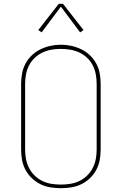

<svg xmlns="http://www.w3.org/2000/svg" viewBox="-20 -981 640 1009"><path d="M300 8Q272 8 244.5 3.5Q217 -1 192.5 -13Q168 -25 147.5 -44.5Q127 -64 114 -88.5Q101 -113 96 -140Q91 -167 91 -195V-540Q91 -568 96 -595Q101 -622 114 -646.5Q127 -671 147.5 -690.5Q168 -710 193 -722Q218 -734 245 -740Q272 -746 300 -746Q328 -746 355 -740Q382 -734 407 -722Q432 -710 452.5 -690.5Q473 -671 486 -646.5Q499 -622 504 -595Q509 -568 509 -540V-195Q509 -167 504 -140Q499 -113 486 -88.5Q473 -64 452.5 -44.5Q432 -25 407.5 -13Q383 -1 355.5 3.5Q328 8 300 8ZM300 -11Q325 -11 350 -15Q375 -19 397.5 -30Q420 -41 438 -58.5Q456 -76 467.5 -98.5Q479 -121 483.5 -145.5Q488 -170 488 -195V-540Q488 -565 483.5 -590Q479 -615 467.5 -637.5Q456 -660 437.5 -677.5Q419 -695 396 -705.5Q373 -716 348 -720Q323 -724 298 -724Q273 -724 248.5 -719.5Q224 -715 201.5 -704Q179 -693 161 -675.5Q143 -658 132 -636Q121 -614 116.5 -589.5Q112 -565 112 -540V-195Q112 -170 116.5 -145.5Q121 -121 132.5 -98.5Q144 -76 162 -58.5Q180 -41 202.5 -30Q225 -19 250 -15Q275 -11 300 -11ZM199 -811 181 -823 289 -961H311L419 -823L401 -811L300 -946Z"/></svg>

Font: Zed Sans Thin Extended
Style: Regular
Weight: 100
Width: 7
Designer: Belleve Invis
Foundry: Belleve Invis
Version: Version 1.0.0; ttfautohint (v1.8.4)